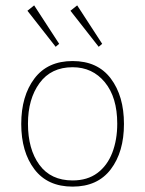

<svg xmlns="http://www.w3.org/2000/svg" viewBox="-20 -686 540 714"><path d="M250 8Q157 8 108 -56.5Q59 -121 59 -225Q59 -329 108 -394Q157 -459 250 -459Q343 -459 392 -394Q441 -329 441 -225Q441 -121 392 -56.5Q343 8 250 8ZM250 -15Q305 -15 342 -42.5Q379 -70 397.5 -118Q416 -166 416 -226Q416 -324 370 -380Q324 -436 250 -436Q170 -436 127 -377Q84 -318 84 -226Q84 -131 126.5 -73Q169 -15 250 -15ZM187 -512 82 -646 107 -666 200 -523ZM347 -512 242 -646 267 -666 360 -523Z"/></svg>

Font: Inconsolata ExtraLight
Style: Regular
Weight: 200
Monospace: yes
Designer: Raph Levien, Cyreal, Brenton Simpson
Foundry: Raph Levien, Cyreal, Google
Version: Version 3.001; ttfautohint (v1.8.2.53-6de2)